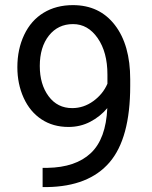

<svg xmlns="http://www.w3.org/2000/svg" viewBox="-20 -741 602 761"><path d="M266.1 -312.5Q311.5 -312.5 349.9 -340.3Q388.2 -368.2 405.8 -409.2V-445.3Q405.8 -534.2 367.2 -589.8Q328.6 -645.5 269.5 -645.5Q210 -645.5 173.8 -599.9Q137.7 -554.2 137.7 -479.5Q137.7 -406.7 172.6 -359.6Q207.5 -312.5 266.1 -312.5ZM405.3 -312.5Q377 -278.8 337.6 -258.3Q298.3 -237.8 251.5 -237.8Q189.9 -237.8 144.3 -268.1Q98.6 -298.3 73.7 -353.3Q48.8 -408.2 48.8 -474.6Q48.8 -545.9 75.9 -603Q103 -660.2 152.8 -690.4Q202.6 -720.7 269 -720.7Q374.5 -720.7 435.3 -641.8Q496.1 -563 496.1 -426.8V-400.4Q496.1 -192.9 414.1 -97.4Q332 -2 166.5 0.5H148.9V-75.7H168Q279.8 -77.6 339.8 -134Q399.9 -190.4 405.3 -312.5Z"/></svg>

Font: MAUL
Style: Regular
Weight: 400
Designer: MAUL
Version: Version 1.0; 2020; ttfautohint (v1.8.3)